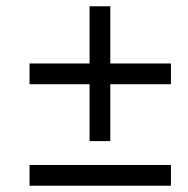

<svg xmlns="http://www.w3.org/2000/svg" viewBox="-20 -592 599 611"><path d="M265 -143H331V-324H524V-390H331V-572H265V-390H74V-324H265ZM74 -1H524V-67H74Z"/></svg>

Font: Noto Serif Semi
Style: Italic
Weight: 600
Italic angle: -12°
Designer: Monotype Design Team
Foundry: Monotype Imaging Inc.
Version: Version 1.901